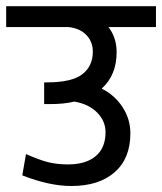

<svg xmlns="http://www.w3.org/2000/svg" viewBox="-35 -645 535 634"><path d="M200.7 -30.8H200.2Q128.4 -30.8 38.6 -65.9L50.8 -136.2Q93.8 -117.2 123.3 -109.6Q152.8 -102.1 189.5 -102.1Q248.5 -102.1 281 -129.4Q313.5 -156.7 313.5 -208.5Q313.5 -245.1 285.9 -273.2Q258.3 -301.3 210.4 -309.6Q177.2 -301.3 130.9 -301.3H110.8V-373H120.6Q201.7 -373 236.6 -399.7Q271.5 -426.3 271.5 -474.6Q271.5 -507.3 249.8 -529.8Q228 -552.2 189.5 -555.7H-14.6V-624.5H480V-555.7H323.2Q350.1 -520.5 350.1 -473.1Q350.1 -396.5 300.8 -352.5Q344.2 -330.6 369.9 -291Q395.5 -251.5 395.5 -204.6Q395.5 -121.6 343.5 -76.2Q291.5 -30.8 200.7 -30.8Z"/></svg>

Font: Yantramanav
Style: Regular
Weight: 400
Version: Version 1.000;PS 1.0;hotconv 1.0.72;makeotf.lib2.5.5900; ttf